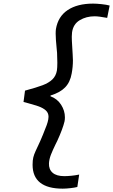

<svg xmlns="http://www.w3.org/2000/svg" viewBox="-20 -868 642 1090"><path d="M165 67.5Q165 52 166 44Q168 25 174.2 8.5Q180.5 -8 193.5 -35Q209.5 -68.5 217.5 -88.5Q218.5 -91.5 220 -94.8Q221.5 -98 223 -101.5Q239 -140.5 245.2 -158Q251.5 -175.5 254 -190Q255.5 -198.5 255.5 -205Q255.5 -227 240.2 -241Q225 -255 197.5 -264.8Q170 -274.5 113.5 -289L122 -353.5Q187 -371 222 -384.2Q257 -397.5 277.2 -417Q297.5 -436.5 303 -467.5Q305.5 -483.5 305.5 -512Q305.5 -535 304 -568L302 -589Q296 -648 296 -677Q296 -692.5 297.5 -703Q309.5 -774.5 364.5 -811Q419.5 -847.5 508.5 -847.5Q528.5 -847.5 556.5 -844.5Q584.5 -841.5 602.5 -836.5L588.5 -766.5Q540 -775.5 517.5 -775.5Q469.5 -775.5 432.5 -753.2Q395.5 -731 389 -684Q387.5 -673 387.5 -659.5Q387.5 -639.5 390 -603L392.5 -560Q394 -541.5 394 -525.5Q394 -488 387 -451Q378.5 -401.5 349.5 -371.8Q320.5 -342 267 -326L266.5 -321.5Q305.5 -307 327 -273.2Q348.5 -239.5 348.5 -202Q348.5 -189.5 346.5 -179.5Q337 -138 305 -68Q299.5 -56.5 295.5 -49Q279 -15 269.2 10Q259.5 35 258 59Q256.5 93.5 278.8 112.8Q301 132 345 132Q361.5 132 385 129.8Q408.5 127.5 429.5 123L419 193.5Q403.5 197.5 379 200.2Q354.5 203 336 203Q251 203 208 169Q165 135 165 67.5Z"/></svg>

Font: JuliaMono MediumItalic
Style: Regular
Weight: 500
Italic angle: -9°
Monospace: yes
Designer: cormullion
Foundry: corm
Version: Version 0.049; ttfautohint (v1.8.4)